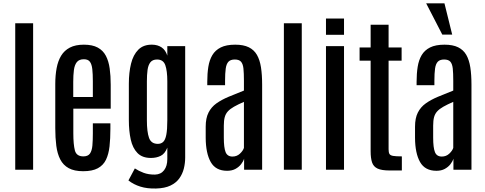

<svg xmlns="http://www.w3.org/2000/svg" viewBox="-20 -1006 2873 1138"><path d="M70.3 0V-868.2H176.3V0Z M473.1 8.8Q419.9 8.8 387.2 -9.3Q354.5 -27.3 337.2 -61Q319.8 -94.7 313.7 -141.8Q307.6 -189 307.6 -246.1V-507.8Q307.6 -559.6 315.7 -602.3Q323.7 -645 342.5 -676Q361.3 -707 394.3 -724.1Q427.2 -741.2 477.1 -741.2Q527.8 -741.2 559.3 -724.1Q590.8 -707 607.4 -675.5Q624 -644 630.1 -600.3Q636.2 -556.6 636.2 -503.9V-361.8H414.6V-216.3Q414.6 -149.9 423.8 -114.5Q433.1 -79.1 474.1 -79.1Q501.5 -79.1 513.2 -95.9Q524.9 -112.8 527.6 -143.3Q530.3 -173.8 530.3 -214.8V-274.9H634.3V-242.2Q634.3 -184.6 629.2 -138.4Q624 -92.3 608.2 -59.3Q592.3 -26.4 559.8 -8.8Q527.3 8.8 473.1 8.8ZM414.1 -431.2H530.3V-524.4Q530.3 -566.9 527.1 -595.9Q523.9 -625 512.9 -639.9Q502 -654.8 477.1 -654.8Q448.7 -654.8 435.3 -637.7Q421.9 -620.6 418 -590.6Q414.1 -560.5 414.1 -521Z M905.3 111.3Q852.5 112.8 812 100.1Q771.5 87.4 741.2 63.5L779.3 -7.8Q801.8 7.3 831.3 18.3Q860.8 29.3 898.9 28.8Q933.6 27.8 952.6 2.9Q971.7 -22 971.7 -63.5V-130.9Q957.5 -94.7 932.4 -82.3Q907.2 -69.8 874.5 -69.8Q823.2 -69.8 794.7 -99.1Q766.1 -128.4 754.9 -179.2Q743.7 -230 743.7 -294.4V-509.8Q743.7 -575.7 756.6 -628.4Q769.5 -681.2 800 -711.7Q830.6 -742.2 882.3 -741.2Q915 -740.7 938.2 -724.9Q961.4 -709 971.7 -676.3V-732.4H1077.6V-72.8Q1077.6 -39.1 1069.6 -6.8Q1061.5 25.4 1042.5 51.8Q1023.4 78.1 990 94Q956.5 109.9 905.3 111.3ZM915.5 -153.3Q934.6 -153.3 947 -164.8Q959.5 -176.3 965.6 -206.8Q971.7 -237.3 971.7 -294.4V-523.4Q971.7 -586.4 959.7 -619.9Q947.8 -653.3 911.1 -653.3Q884.3 -653.3 871.3 -636.7Q858.4 -620.1 854.5 -591.3Q850.6 -562.5 850.6 -524.4V-293.5Q850.6 -224.6 863.3 -189Q876 -153.3 915.5 -153.3Z M1326.2 6.3Q1258.3 6.3 1229 -45.7Q1199.7 -97.7 1199.2 -189V-254.9Q1199.2 -305.7 1215.8 -338.6Q1232.4 -371.6 1262.9 -393.3Q1293.5 -415 1335 -432.4Q1376.5 -449.7 1425.8 -469.2V-527.3Q1425.8 -572.3 1422.9 -599.9Q1419.9 -627.4 1408.4 -640.4Q1397 -653.3 1371.6 -653.3Q1346.7 -653.3 1334.2 -640.4Q1321.8 -627.4 1317.9 -599.6Q1314 -571.8 1314 -527.8V-501H1208.5V-522Q1208.5 -569.8 1214.8 -609.9Q1221.2 -649.9 1238.5 -679.2Q1255.9 -708.5 1288.6 -724.9Q1321.3 -741.2 1374 -741.2Q1423.3 -741.2 1454.6 -725.8Q1485.8 -710.4 1502.9 -680.7Q1520 -650.9 1526.9 -606.7Q1533.7 -562.5 1533.7 -504.4V0H1426.8V-65.4Q1421.9 -49.3 1408.9 -32.7Q1396 -16.1 1375.5 -4.9Q1355 6.3 1326.2 6.3ZM1357.9 -78.1Q1383.8 -78.1 1402.1 -95.2Q1420.4 -112.3 1425.8 -129.4V-402.3Q1390.1 -386.7 1366.9 -373.5Q1343.8 -360.4 1330.6 -345.9Q1317.4 -331.5 1312 -311.5Q1306.6 -291.5 1306.6 -261.2V-190.4Q1306.6 -130.9 1317.1 -104.5Q1327.6 -78.1 1357.9 -78.1Z M1662.6 0V-868.2H1768.6V0Z M1912.1 0V-732.4H2019V0ZM1912.1 -799.8V-896H2019V-799.8Z M2289.1 4.4Q2242.2 4.4 2218 -6.8Q2193.8 -18.1 2185.3 -43.2Q2176.8 -68.4 2176.8 -109.4V-646.5H2111.3V-724.6H2176.8V-859.4H2283.2V-724.6H2360.4V-646.5H2283.2V-121.1Q2283.2 -103 2288.1 -94Q2293 -85 2309.8 -82Q2326.7 -79.1 2361.8 -79.1V4.4Z M2566.9 6.3Q2499 6.3 2469.7 -45.7Q2440.4 -97.7 2439.9 -189V-254.9Q2439.9 -305.7 2456.5 -338.6Q2473.1 -371.6 2503.7 -393.3Q2534.2 -415 2575.7 -432.4Q2617.2 -449.7 2666.5 -469.2V-527.3Q2666.5 -572.3 2663.6 -599.9Q2660.6 -627.4 2649.2 -640.4Q2637.7 -653.3 2612.3 -653.3Q2587.4 -653.3 2575 -640.4Q2562.5 -627.4 2558.6 -599.6Q2554.7 -571.8 2554.7 -527.8V-501H2449.2V-522Q2449.2 -569.8 2455.6 -609.9Q2461.9 -649.9 2479.2 -679.2Q2496.6 -708.5 2529.3 -724.9Q2562 -741.2 2614.7 -741.2Q2664.1 -741.2 2695.3 -725.8Q2726.6 -710.4 2743.7 -680.7Q2760.7 -650.9 2767.6 -606.7Q2774.4 -562.5 2774.4 -504.4V0H2667.5V-65.4Q2662.6 -49.3 2649.7 -32.7Q2636.7 -16.1 2616.2 -4.9Q2595.7 6.3 2566.9 6.3ZM2598.6 -78.1Q2624.5 -78.1 2642.8 -95.2Q2661.1 -112.3 2666.5 -129.4V-402.3Q2630.9 -386.7 2607.7 -373.5Q2584.5 -360.4 2571.3 -345.9Q2558.1 -331.5 2552.7 -311.5Q2547.4 -291.5 2547.4 -261.2V-190.4Q2547.4 -130.9 2557.9 -104.5Q2568.4 -78.1 2598.6 -78.1ZM2601.6 -800.8 2505.9 -986.3H2614.3L2660.2 -800.8Z"/></svg>

Font: Antonio Medium
Style: Regular
Weight: 500
Designer: Vernon Adams
Foundry: Vernon Adams
Version: Version 1.002